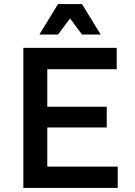

<svg xmlns="http://www.w3.org/2000/svg" viewBox="-20 -926 666 946"><path d="M95 0V-690H555V-585H213V-400H506V-298H213V-105H560V0ZM174 -756 266 -906H384L476 -756H384L325 -835L266 -756Z"/></svg>

Font: Radio Canada Medium
Style: Regular
Weight: 500
Designer: Charles Daoud, Etienne Aubert Bonn, Alexandre Saumier Demers, Jacques Le Bailly
Foundry: Radio-Canada
Version: Version 2.104; ttfautohint (v1.8.4.7-5d5b);gftools[0.9.28.de